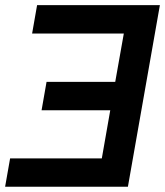

<svg xmlns="http://www.w3.org/2000/svg" viewBox="-21 -713 631 733"><path d="M-1.5 0 17.6 -108.4H367.7L399.9 -292H137.7L156.7 -400.4H418.9L451.7 -585H101.6L120.6 -693.4H589.4L467.3 0Z"/></svg>

Font: CaskaydiaCove NFP SemiBold
Style: Italic
Weight: 600
Italic angle: -10°
Designer: Aaron Bell
Foundry: Saja Typeworks
Version: Version 2111.001; VTT 6.35;Nerd Fonts 3.1.1